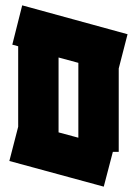

<svg xmlns="http://www.w3.org/2000/svg" viewBox="-20 -654 497 718"><path d="M48 -180V-481L26 -487L63 -634L457 -526L424 -398V-86H402L368 44L15 -52ZM199 -159 273 -139V-419L199 -439Z"/></svg>

Font: Blaka
Style: Regular
Weight: 400
Designer: Mohamed Gaber
Foundry: Kief Type Foundry
Version: Version 1.003; ttfautohint (v1.8.4.7-5d5b)